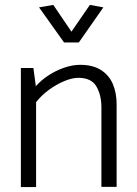

<svg xmlns="http://www.w3.org/2000/svg" viewBox="-20 -762 556 782"><path d="M127 0V-346Q150 -375 180.5 -397Q211 -419 242.5 -432Q274 -445 299 -445Q352 -445 372.5 -410Q393 -375 393 -325V-1H455V-337Q455 -384 439.5 -420Q424 -456 391 -477Q358 -498 306 -498Q276 -498 242 -486.5Q208 -475 177.5 -455Q147 -435 126 -411L116 -485H65V0ZM271 -633 197 -742 139 -732 241 -589H301L401 -732L346 -742Z"/></svg>

Font: Catamaran Light
Style: Regular
Weight: 300
Designer: Pria Ravichandran
Version: Version 2.000